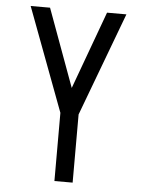

<svg xmlns="http://www.w3.org/2000/svg" viewBox="-53 -777 605 819"><g transform="rotate(5 250.0 -367.5)"><path d="M211 0V-292L45 -735H128L250 -402L372 -735H455L289 -292V0Z"/></g></svg>

Font: Iosevka www.saffi
Style: Regular
Weight: 400
Monospace: yes
Designer: Belleve Invis
Foundry: Belleve Invis
Version: Version 22.0.2; ttfautohint (v1.8.3)